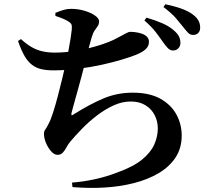

<svg xmlns="http://www.w3.org/2000/svg" viewBox="-20 -839 1040 912"><path d="M754.7 -638.4Q740.9 -658.6 720.8 -685Q700.8 -711.5 665.9 -741.7L675.8 -755.2Q717.6 -743 751.9 -728.1Q786.2 -713.1 808.8 -692Q825.1 -677.6 831.1 -663.6Q837 -649.6 837 -635.1Q837 -619.7 826.6 -609.1Q816.2 -598.5 799.9 -599.2Q787.5 -600 777.4 -610.3Q767.3 -620.6 754.7 -638.4ZM847.5 -713.9Q833.6 -731.7 814.7 -753.6Q795.8 -775.4 756.5 -805.6L765.4 -818.8Q808 -810.1 841.5 -798Q875.1 -785.9 895.8 -770.2Q915 -755.9 922.9 -740.6Q930.8 -725.4 930.8 -708.2Q930.8 -692.1 921.9 -682.6Q913 -673.1 897.4 -673.1Q882.8 -673.1 872.6 -684Q862.3 -694.9 847.5 -713.9ZM79.7 -653.3Q104.1 -630.6 128.6 -616.2Q153.1 -601.8 180.4 -595.5Q207.8 -589.1 239.3 -589.1Q292.7 -589.1 348.1 -599Q403.5 -608.8 452.3 -624.2Q501.2 -639.5 533 -656.5Q562.9 -672.7 577.3 -680.3Q591.6 -687.8 598.3 -687.8Q609 -687.8 623.7 -686Q638.5 -684.1 653.2 -679.3Q667.9 -674.4 677.7 -664.8Q687.5 -655.2 687.5 -639.7Q687.5 -620.2 672.2 -605.5Q656.8 -590.7 622.6 -577.3Q598.9 -568.1 558.3 -555.7Q517.6 -543.4 465.1 -531.7Q412.6 -520.1 353.3 -512.5Q294.1 -504.8 233.4 -504.8Q200.9 -504.8 176.4 -510.5Q151.8 -516.1 132.2 -531Q112.6 -545.8 96.7 -573Q80.8 -600.1 65.5 -644.2ZM243.3 -763.1 243 -777.9Q263.8 -786.4 281.4 -791.7Q298.9 -797 316.6 -797Q350.6 -797 381.3 -787.9Q411.9 -778.8 431.3 -765.1Q450.7 -751.4 450.7 -737.5Q450.7 -724.4 444.2 -715.1Q437.7 -705.8 429.5 -694Q421.4 -682.1 415.2 -660.8Q408.4 -638.8 400.9 -609.2Q393.4 -579.6 384.6 -542.9Q376.9 -512.7 367.6 -477.5Q358.4 -442.3 348.7 -408.1Q339 -373.9 331.6 -346.7Q324.1 -319.6 320 -303.8Q318 -294.3 320 -292.1Q322 -289.9 330.7 -296.4Q406 -343.7 471.2 -371.3Q536.4 -398.8 610.5 -398.8Q690.5 -398.8 741.8 -370Q793 -341.2 818.1 -294.9Q843.1 -248.5 843.1 -195.1Q843.1 -135.8 814.2 -91.4Q785.2 -47.1 734.1 -16.7Q682.9 13.6 616.5 30.6Q550 47.6 475.1 51.9Q400.2 56.2 324.2 49.6L322 28.4Q378.8 23.8 433.7 11.6Q488.6 -0.6 540.1 -20.8Q613.9 -47.4 655.2 -81.4Q696.5 -115.4 713.1 -153.3Q729.6 -191.3 729.6 -228.5Q729.6 -262.6 715 -291.5Q700.4 -320.5 671.6 -338.7Q642.8 -356.9 600.8 -356.9Q560.2 -356.9 519.6 -338.4Q478.9 -319.9 440.8 -290.6Q402.7 -261.3 370.5 -228.4Q338.3 -195.6 314 -166.5Q304.3 -155.1 296.3 -140Q288.3 -125 278.6 -114.3Q268.9 -103.5 253.6 -103.5Q237.9 -103.5 223.1 -120.1Q208.3 -136.6 198.5 -159.7Q188.8 -182.8 188.8 -203.8Q188.8 -215.3 194.7 -222.9Q200.5 -230.4 211.3 -252.1Q221 -269.5 232.5 -305.5Q244 -341.5 255.4 -385.4Q266.8 -429.3 276.9 -471.3Q287.1 -513.2 293.8 -543.4Q300.8 -574.5 306.2 -603.9Q311.6 -633.2 315.5 -657.8Q319.4 -682.5 320.9 -698.9Q322.6 -717 318.7 -724.2Q314.8 -731.4 302.1 -738.8Q290.8 -745.4 276.9 -751.2Q263 -757 243.3 -763.1Z"/></svg>

Font: Noto Serif SC
Style: Regular
Weight: 200
Designer: Ryoko NISHIZUKA 西塚涼子 (kana & ideographs); Frank Grießhammer (Latin, Greek & Cyrillic); Wenlong ZHANG 张文龙 (bopomofo); San
Foundry: Adobe
Version: Version 2.001;hotconv 1.1.0;makeotfexe 2.6.0